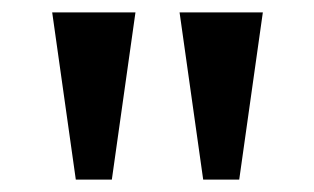

<svg xmlns="http://www.w3.org/2000/svg" viewBox="-20 -734 506 309"><path d="M102 -445H160L198 -714H64ZM307 -445H365L403 -714H269Z"/></svg>

Font: Noto Serif Gurmukhi SemiBold
Style: Regular
Weight: 600
Designer: Vaibhav Singh and the Monotype Design Team
Foundry: Monotype Imaging Inc.
Version: Version 2.004